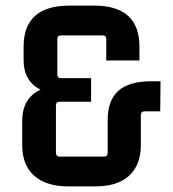

<svg xmlns="http://www.w3.org/2000/svg" viewBox="-20 -659 616 683"><path d="M319 4H223Q144 4 101.5 -34Q59 -72 59 -143V-228Q59 -310 124 -340Q64 -371 64 -444V-493Q64 -639 227 -639H315Q476 -639 476 -493V-444H358V-520Q358 -533 345 -533H197Q184 -533 184 -520V-395Q184 -381 197 -381H304V-297H192Q179 -297 179 -284V-116Q179 -102 192 -102H350Q363 -102 363 -116V-231Q363 -302 401 -336Q439 -370 519 -370H551L550 -263H495Q481 -263 481 -250V-143Q481 -72 439.5 -34Q398 4 319 4Z"/></svg>

Font: Gemunu Libre
Style: Bold
Weight: 700
Designer: Puspanada Ekanayake, Sola Matas, Pathum Egodawatta, Kosala Senevirathne
Foundry: mooniak
Version: Version 1.100